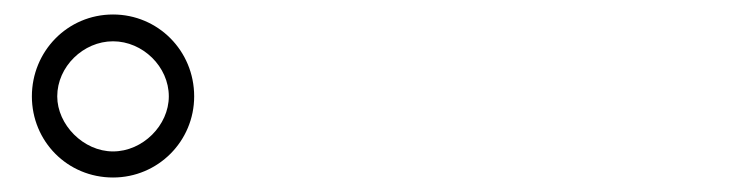

<svg xmlns="http://www.w3.org/2000/svg" viewBox="-20 -840 1040 265"><path d="M24 -707C24 -645 73 -595 136 -595C198 -595 248 -645 248 -707C248 -770 198 -820 136 -820C73 -820 24 -769 24 -707ZM59 -707C59 -748 95 -783 136 -783C177 -783 213 -748 213 -707C213 -667 177 -631 136 -631C95 -631 59 -668 59 -707Z"/></svg>

Font: Noto Sans CJK JP Light
Style: Regular
Weight: 300
Designer: Ryoko NISHIZUKA (kana & ideographs); Paul D. Hunt (Latin, Greek & Cyrillic); Wenlong ZHANG (bopomofo); Sandoll Communica
Foundry: Adobe Systems Incorporated
Version: Version 1.004;PS 1.004;hotconv 1.0.82;makeotf.lib2.5.63406